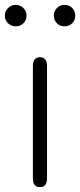

<svg xmlns="http://www.w3.org/2000/svg" viewBox="-35 -768 329 788"><path d="M129 0Q100 0 100 -36V-497Q100 -533 129 -533Q158 -533 158 -497V-36Q158 0 129 0ZM29.5 -660Q11 -660 -2 -672.5Q-15 -685 -15 -703.5Q-15 -722 -2 -735Q11 -748 29.5 -748Q48 -748 61 -735Q74 -722 74 -703.5Q74 -685 61 -672.5Q48 -660 29.5 -660ZM230 -660Q211 -660 198.5 -672.5Q186 -685 186 -703.5Q186 -722 198.5 -735Q211 -748 230 -748Q249 -748 261.5 -735Q274 -722 274 -703.5Q274 -685 261.5 -672.5Q249 -660 230 -660Z"/></svg>

Font: Resource Han Rounded CN Light
Style: Regular
Weight: 300
Designer: Cyano Hao (round all glyphs); Ryoko NISHIZUKA 西塚涼子 (kana, bopomofo & ideographs); Paul D. Hunt (Latin, Greek & Cyrillic)
Foundry: Cyano Hao
Version: 0.990